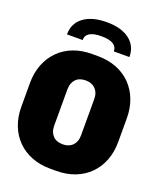

<svg xmlns="http://www.w3.org/2000/svg" viewBox="-163 -999 926 1110"><g transform="rotate(20 300.0 -444.0)"><path d="M282 10Q219 10 167.5 -10Q116 -30 79 -67Q42 -104 22 -155.5Q2 -207 2 -270V-415Q2 -478 22 -529.5Q42 -581 79 -618.5Q116 -656 167.5 -676Q219 -696 282 -696H318Q381 -696 432.5 -676Q484 -656 521 -618.5Q558 -581 578 -529.5Q598 -478 598 -415V-270Q598 -207 578 -155.5Q558 -104 521 -67Q484 -30 432.5 -10Q381 10 318 10ZM300 -147Q319 -147 334 -152.5Q349 -158 360 -169Q371 -180 377 -195.5Q383 -211 383 -232V-455Q383 -476 377 -491.5Q371 -507 360 -518Q349 -529 334 -534.5Q319 -540 300 -540Q282 -540 266.5 -534.5Q251 -529 240.5 -518Q230 -507 224 -491.5Q218 -476 218 -455V-232Q218 -211 224 -195.5Q230 -180 240.5 -169Q251 -158 266.5 -152.5Q282 -147 300 -147ZM107 -753Q107 -821 158.5 -859.5Q210 -898 301 -898Q390 -898 440.5 -859.5Q491 -821 491 -753H395Q395 -782 371 -796.5Q347 -811 299 -811Q251 -811 227 -796.5Q203 -782 203 -753Z"/></g></svg>

Font: Chivo Mono Black
Style: Regular
Weight: 900
Designer: Hector Gatti
Foundry: Omnibus-Type
Version: Version 1.008